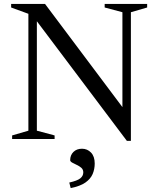

<svg xmlns="http://www.w3.org/2000/svg" viewBox="-20 -705 800 974"><path d="M124 -42V-635L36.5 -667V-685H208.5L625.5 -129L601 -64V-643L511 -667V-685H726.5V-667L644 -643V9.5H623.5L151 -618.5L167 -636.5V-42L257 -18V0H41.5V-18ZM331.5 221Q372 212 387.2 199.8Q402.5 187.5 402.5 169.5Q402.5 155 392.5 146.2Q382.5 137.5 369.2 131.5Q356 125.5 346 119.8Q336 114 336 107.5Q336 82 352.5 65.8Q369 49.5 396 49.5Q423 49.5 441.8 69Q460.5 88.5 460.5 124.5Q460.5 153 450 177.8Q439.5 202.5 413.2 221Q387 239.5 338.5 249Z"/></svg>

Font: Newsreader 36pt
Style: Regular
Weight: 400
Designer: Hugues Gentile
Foundry: Production Type
Version: Version 1.003